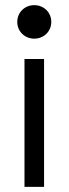

<svg xmlns="http://www.w3.org/2000/svg" viewBox="-20 -725 266 745"><path d="M47 -640C47 -603 76 -575 113 -575C150 -575 179 -603 179 -640C179 -677 150 -705 113 -705C76 -705 47 -677 47 -640ZM151 -496H75V0H151Z"/></svg>

Font: Space Text
Style: Regular
Weight: 400
Designer: Florian Karsten (Space Text), Colophon Foundry (Space Mono)
Foundry: Florian Karsten
Version: Version 1.003;PS 001.003;hotconv 1.0.88;makeotf.lib2.5.64775